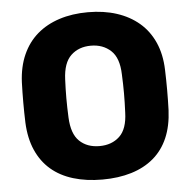

<svg xmlns="http://www.w3.org/2000/svg" viewBox="-52 -761 815 823"><g transform="rotate(-5 356.0 -350.0)"><path d="M356 10Q287 10 231 -7Q175 -24 135.5 -58Q96 -92 73.5 -143Q51 -194 48 -262Q45 -348 48 -435Q51 -502 74 -553.5Q97 -605 137 -639.5Q177 -674 232.5 -692Q288 -710 356 -710Q424 -710 479.5 -692Q535 -674 575.5 -639.5Q616 -605 639 -553.5Q662 -502 664 -435Q667 -348 664 -262Q661 -194 639 -143Q617 -92 577 -58Q537 -24 481 -7Q425 10 356 10ZM356 -134Q409 -134 442.5 -165.5Q476 -197 478 -268Q480 -312 480 -350.5Q480 -389 478 -432Q476 -503 442 -534.5Q408 -566 356 -566Q304 -566 270.5 -534.5Q237 -503 234 -432Q232 -389 232 -350.5Q232 -312 234 -268Q237 -197 270 -165.5Q303 -134 356 -134Z"/></g></svg>

Font: Fz Rubik
Style: Bold
Weight: 700
Designer: Hubert and Fischer
Foundry: Hubert and Fischer
Version: Vit hóa bi FontZin.com